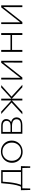

<svg xmlns="http://www.w3.org/2000/svg" viewBox="1738 -2246 680 4197"><g transform="rotate(-90 2078.5 -148.0)"><path d="M80 0Q110 -51 127.5 -123Q145 -195 155 -281.5Q165 -368 172 -462H208Q202 -367 192 -281Q182 -195 165.5 -123Q149 -51 121 0ZM24 172 19 -31H61L56 172ZM34 0 27 -31H545L527 0ZM508 172 503 -31H545L540 172ZM417 0V-462H458V0ZM193 -430V-462H436V-430Z M856 6Q787 6 733 -25Q679 -56 648.5 -108.5Q618 -161 618 -227Q618 -295 650 -349.5Q682 -404 738 -436Q794 -468 864 -468Q932 -468 986.5 -437Q1041 -406 1072 -353.5Q1103 -301 1103 -233Q1103 -164 1070.5 -110Q1038 -56 982 -25Q926 6 856 6ZM859 -27Q917 -27 962 -52.5Q1007 -78 1033 -124Q1059 -170 1059 -229Q1059 -289 1033.5 -336Q1008 -383 963 -409.5Q918 -436 860 -436Q804 -436 759 -409.5Q714 -383 688 -337Q662 -291 662 -230Q662 -171 687.5 -125Q713 -79 757.5 -53Q802 -27 859 -27Z M1253 0V-462H1426Q1496 -462 1535 -433Q1574 -404 1574 -352Q1574 -315 1556 -287.5Q1538 -260 1504.5 -244.5Q1471 -229 1424 -229L1430 -255Q1488 -255 1528 -240Q1568 -225 1589.5 -196.5Q1611 -168 1611 -128Q1611 -88 1591.5 -59Q1572 -30 1534.5 -15Q1497 0 1441 0ZM1292 -33H1443Q1507 -33 1538.5 -57Q1570 -81 1570 -128Q1570 -175 1533.5 -200.5Q1497 -226 1422 -226H1280V-258H1428Q1480 -258 1507.5 -281Q1535 -304 1535 -346Q1535 -384 1507 -407Q1479 -430 1422 -430H1292Z M2269 0 2015 -234 2263 -462H2316L2050 -223V-250L2323 0ZM1678 0 1951 -250V-223L1685 -462H1738L1986 -234L1733 0ZM1981 0V-462H2020V0Z M2457 0V-21L2804 -462H2830V-441L2483 0ZM2438 0V-462H2477L2476 0ZM2808 0 2810 -462H2848V0Z M3412 0V-462H3454V0ZM3043 0V-462H3085V0ZM3057 -225V-259H3439V-225Z M3669 0V-21L4016 -462H4042V-441L3695 0ZM3650 0V-462H3689L3688 0ZM4020 0 4022 -462H4060V0Z"/></g></svg>

Font: Ysabeau SC ExtraLight
Style: Regular
Weight: 250
Designer: Christian Thalmann (Catharsis Fonts)
Version: Version 2.001;gftools[0.9.30]; featfreeze: smcp